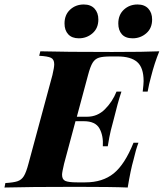

<svg xmlns="http://www.w3.org/2000/svg" viewBox="-63 -837 731 857"><path d="M648 -608Q626 -554 611 -494Q602 -462 596 -428H574Q578 -462 578 -475Q578 -535 549.5 -560Q521 -585 462 -585H431Q396 -585 378.5 -579.5Q361 -574 350.5 -557Q340 -540 330 -502L280 -316H326Q372 -316 405.5 -349.5Q439 -383 457 -428H479Q462 -377 445 -306Q438 -281 431.5 -254.5Q425 -228 418 -184H396Q399 -231 381 -263.5Q363 -296 311 -296H274L223 -106Q214 -68 214 -57Q214 -36 228.5 -29.5Q243 -23 281 -23H318Q395 -23 444.5 -63Q494 -103 533 -200H555Q543 -168 533 -124Q520 -79 507 0Q439 -3 278 -3Q65 -3 -43 0L-39 -20Q-3 -22 15 -28Q33 -34 43.5 -51Q54 -68 64 -106L171 -502Q179 -536 179 -550Q179 -572 164.5 -579Q150 -586 112 -588L117 -608Q224 -605 437 -605Q584 -605 648 -608ZM311 -817Q342 -817 359 -798.5Q376 -780 376 -750Q376 -711 350 -688.5Q324 -666 289 -666Q258 -666 241.5 -684Q225 -702 225 -732Q225 -771 250 -794Q275 -817 311 -817ZM551 -817Q582 -817 599 -798.5Q616 -780 616 -750Q616 -711 590 -688.5Q564 -666 529 -666Q497 -666 481 -684Q465 -702 465 -732Q465 -771 490 -794Q515 -817 551 -817Z"/></svg>

Font: Playfair Display SC
Style: Bold Italic
Weight: 700
Italic angle: -14°
Designer: Claus Eggers Sørensen
Foundry: Claus Eggers Sørensen
Version: Version 1.200; ttfautohint (v1.6)